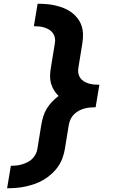

<svg xmlns="http://www.w3.org/2000/svg" viewBox="-20 -853 640 1026"><path d="M18 153 38 33Q52 33 67 31.5Q82 30 97 25.5Q112 21 126.5 14Q141 7 152.5 -4.5Q164 -16 171 -30Q178 -44 180 -59L201 -188Q205 -210 211.5 -231.5Q218 -253 230 -272.5Q242 -292 258 -309Q274 -326 293 -340Q279 -354 268.5 -371Q258 -388 252.5 -407.5Q247 -427 247.5 -448.5Q248 -470 252 -492L273 -621Q276 -636 273.5 -650Q271 -664 263 -675.5Q255 -687 243.5 -694Q232 -701 218.5 -705.5Q205 -710 190.5 -711.5Q176 -713 161 -713L181 -833Q205 -833 229.5 -831Q254 -829 277 -823.5Q300 -818 321.5 -809.5Q343 -801 361.5 -787.5Q380 -774 394 -756Q408 -738 415.5 -716Q423 -694 423.5 -670Q424 -646 420 -621L399 -492Q396 -477 398.5 -462.5Q401 -448 408.5 -437Q416 -426 428 -418.5Q440 -411 453.5 -407Q467 -403 481.5 -401.5Q496 -400 511 -400L491 -280Q476 -280 461 -278.5Q446 -277 431 -273Q416 -269 402 -261.5Q388 -254 376.5 -243Q365 -232 358 -217.5Q351 -203 348 -188L327 -59Q323 -34 314.5 -10Q306 14 291 36Q276 58 256 76Q236 94 213.5 107.5Q191 121 166.5 129.5Q142 138 117 143.5Q92 149 67 151Q42 153 18 153Z"/></svg>

Font: Iosevka SS04 Heavy Extended
Style: Italic
Weight: 900
Width: 7
Italic angle: -9°
Monospace: yes
Designer: Belleve Invis
Foundry: Belleve Invis
Version: Version 19.0.0; ttfautohint (v1.8.4)